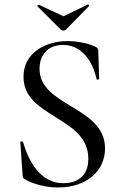

<svg xmlns="http://www.w3.org/2000/svg" viewBox="-20 -818 539 850"><path d="M249 -687C255 -681 266 -681 272 -687L374 -791C377 -793 372 -799 369 -798L261 -746L152 -797C150 -798 143 -792 146 -790ZM155 -513C155 -572 189 -619 259 -619C360 -619 398 -515 407 -469C409 -463 419 -465 419 -470L415 -595C415 -602 410 -608 399 -613C364 -628 319 -636 278 -636C184 -636 84 -586 84 -478C84 -387 155 -344 225 -300C297 -255 371 -211 371 -115C371 -32 315 -7 260 -7C157 -7 106 -107 82 -189C80 -194 69 -193 70 -187L80 -44C80 -33 83 -28 89 -25C128 -2 185 12 236 12C366 12 445 -63 445 -161C445 -257 368 -303 294 -348C223 -391 155 -432 155 -513Z"/></svg>

Font: Cormorant Infant Book
Style: Regular
Weight: 500
Designer: Christian Thalmann (Catharsis Fonts)
Version: Version 1.000;PS 002.000;hotconv 1.0.88;makeotf.lib2.5.64775